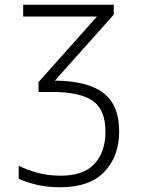

<svg xmlns="http://www.w3.org/2000/svg" viewBox="-20 -552 603 812"><path d="M235 240Q180 240 136 229.5Q92 219 59 204V149Q93 166 138 178.5Q183 191 237 191Q334 191 380 140.5Q426 90 426 5Q426 -89 371.5 -126Q317 -163 201 -163H143V-205L390 -482H78V-532H461V-490L212 -211Q350 -210 417 -159Q484 -108 484 4Q484 109 421.5 174.5Q359 240 235 240Z"/></svg>

Font: Noto Sans Mono SemiCondensed Light
Style: Regular
Weight: 300
Width: 4
Designer: Monotype Design Team
Foundry: Monotype Imaging Inc.
Version: Version 2.014; ttfautohint (v1.8.4.7-5d5b)